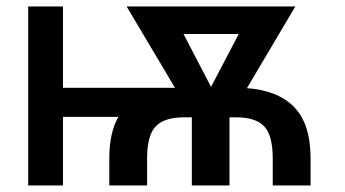

<svg xmlns="http://www.w3.org/2000/svg" viewBox="-20 -565 1050 585"><path d="M171.9 -545.4V-297.4H513.2L365.7 -545.4H879.9L732.4 -296.4Q827.1 -289.6 876.7 -238.3Q926.3 -187 926.3 -82V0H811V-82Q811 -152.8 784.9 -180.2Q758.8 -207.5 699.7 -207.5H680.2L679.2 -206.1V0H564.5V-207.5H540.5Q481.4 -207.5 454.8 -180.4Q428.2 -153.3 428.2 -82V0H313V-82Q313 -161.1 340.8 -209H171.9V0H65.9V-545.4ZM623 -300.3 707.5 -461.4H539.1Z"/></svg>

Font: Karasuma Gothic
Style: Regular
Weight: 500
Designer: Rasmus Andersson / Ryoko Nishizuka
Foundry: Genbu
Version: Version 1.00